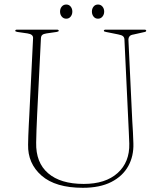

<svg xmlns="http://www.w3.org/2000/svg" viewBox="-20 -834 727 868"><path d="M560 -286 542.5 -656.5Q542 -665 536.2 -670.2Q530.5 -675.5 514 -678.5L459.5 -689.5Q449.5 -691 449.5 -695Q449.5 -700 458.5 -700H632.5Q641 -700 641 -695Q641 -690 630 -688.5L583.5 -678Q570.5 -676 565.5 -669.8Q560.5 -663.5 560.5 -655.5L578 -286.5Q579.5 -261 581 -236.5Q582.5 -212 583 -186Q585 -128.5 559.8 -83Q534.5 -37.5 483 -11.2Q431.5 15 354.5 15Q231 15 168 -40Q105 -95 107 -180.5Q107 -196.5 108 -221Q109 -245.5 110.2 -270.8Q111.5 -296 112.5 -313.5L129.5 -661Q131 -679 104 -683L59 -689.5Q49 -691 49 -695Q49 -700 58 -700H237Q245.5 -700 245.5 -695Q245.5 -691 235.5 -689.5L190.5 -683Q177 -681 171.2 -676.2Q165.5 -671.5 165 -660L148 -317.5Q146 -278.5 145 -246.8Q144 -215 143.5 -189.5Q141.5 -99 197.5 -50.8Q253.5 -2.5 358.5 -2.5Q457 -2.5 511.8 -51.8Q566.5 -101 564.5 -185Q563.5 -214.5 562.2 -240Q561 -265.5 560 -286ZM279.5 -749.5Q267 -749.5 259.2 -759Q251.5 -768.5 251.5 -781.5Q251.5 -795 259.2 -804.2Q267 -813.5 279.5 -813.5Q292 -813.5 299.5 -804.2Q307 -795 307 -781.5Q307 -768.5 299.5 -759Q292 -749.5 279.5 -749.5ZM423 -749.5Q410.5 -749.5 403 -759Q395.5 -768.5 395.5 -781.5Q395.5 -795 403 -804.2Q410.5 -813.5 423 -813.5Q435.5 -813.5 443.2 -804.2Q451 -795 451 -781.5Q451 -768.5 443.2 -759Q435.5 -749.5 423 -749.5Z"/></svg>

Font: Fraunces 72pt Thin
Style: Regular
Weight: 100
Version: Version 1.000;[b76b70a41]